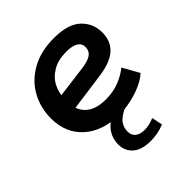

<svg xmlns="http://www.w3.org/2000/svg" viewBox="-169 -516 804 804"><g transform="rotate(-45 232.5 -114.0)"><path d="M249 11Q150 11 91.5 -41Q33 -93 33 -180Q33 -243 61.5 -295Q90 -347 145.5 -378.5Q201 -410 280 -410Q363 -410 401.5 -373.5Q440 -337 440 -283Q440 -233 408 -203Q376 -173 307 -163L90 -133V-213L268 -236Q310 -241 328.5 -253.5Q347 -266 347 -290Q347 -311 329 -322Q311 -333 276 -333Q228 -333 195.5 -314Q163 -295 147 -264Q131 -233 131 -196V-180Q131 -131 161.5 -102.5Q192 -74 252 -74Q298 -74 334 -89Q370 -104 392 -123L433 -50Q414 -32 384 -18.5Q354 -5 319 3Q284 11 249 11ZM263 182Q209 182 182 158Q155 134 155 97Q155 47 191.5 13.5Q228 -20 280 -32L306 0Q272 9 246.5 30Q221 51 221 86Q221 108 236 119.5Q251 131 275 131Q291 131 304.5 128Q318 125 334 118L344 166Q322 175 301.5 178.5Q281 182 263 182Z"/></g></svg>

Font: Rokkitt SemiBold
Style: Italic
Weight: 600
Italic angle: -9°
Designer: Vernon Adams
Foundry: Vernon Adams
Version: Version 3.103